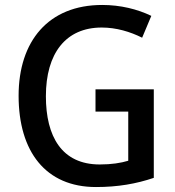

<svg xmlns="http://www.w3.org/2000/svg" viewBox="-20 -744 705 774"><path d="M365 -384V-294H497V-96C467 -87 430 -81 382 -81C229 -81 165 -194 165 -356C165 -529 245 -633 390 -633C449 -633 505 -616 553 -592L590 -680C534 -707 466 -724 392 -724C175 -724 55 -578 55 -358C55 -133 164 10 367 10C455 10 529 -3 600 -27V-384Z"/></svg>

Font: Noto Sans Lao Looped SemiCondensed Medium
Style: Regular
Weight: 500
Width: 4
Designer: Mark Frömberg, Ben Mitchell
Foundry: The Fontpad Ltd
Version: Version 1.002